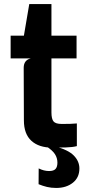

<svg xmlns="http://www.w3.org/2000/svg" viewBox="-20 -722 434 948"><path d="M238.5 7Q172 7 135 -26.8Q98 -60.5 98 -127.5L97 -387Q97 -425 131.5 -433.5H32.5V-546H98L124.5 -702H234V-546H358V-433.5H234V-167Q234 -134.5 244.5 -122.2Q255 -110 285 -110Q308.5 -110 326.5 -110.5Q344.5 -111 359.5 -112.5V-0.5Q338 5 304.5 6Q271 7 238.5 7ZM257.5 206Q233 206 212 201Q191 196 170.5 187.5L171 109.5Q197 122.5 222 122.5Q245 122.5 254.2 112.2Q263.5 102 263.5 81Q263.5 58 251.2 39Q239 20 208 0H249Q316.5 17.5 344.2 45.8Q372 74 372 110Q372 154.5 339.8 180.2Q307.5 206 257.5 206Z"/></svg>

Font: Spline Sans SemiBold
Style: Regular
Weight: 600
Designer: Eben Sorkin, Mirko Velimirovic
Foundry: Sorkin Type
Version: Version 1.000; ttfautohint (v1.8.3)